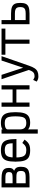

<svg xmlns="http://www.w3.org/2000/svg" viewBox="1666 -2338 868 4240"><g transform="rotate(-90 2100.0 -218.0)"><path d="M81 0V-618H284Q367 -618 417 -602Q467 -586 489.5 -550.5Q512 -515 512 -456Q512 -408 497.5 -383Q483 -358 449 -340Q481 -327 500 -309Q519 -291 528 -262Q537 -233 537 -187Q537 -119 514.5 -77.5Q492 -36 442.5 -18Q393 0 309 0ZM173 -85H309Q362 -85 391 -94.5Q420 -104 432.5 -126Q445 -148 445 -187Q445 -231 432.5 -253Q420 -275 391 -282.5Q362 -290 309 -290H173ZM173 -374H284Q338 -374 367 -379.5Q396 -385 408 -402.5Q420 -420 420 -456Q420 -485 408 -502Q396 -519 367 -526Q338 -533 284 -533H173Z M903 14Q807 14 751.5 -15.5Q696 -45 673 -116Q650 -187 650 -309Q650 -432 673 -502.5Q696 -573 751.5 -602.5Q807 -632 903 -632Q997 -632 1051 -601Q1105 -570 1127.5 -494.5Q1150 -419 1150 -289H679V-373H1056Q1056 -439 1042 -477Q1028 -515 994.5 -531Q961 -547 903 -547Q841 -547 806.5 -526Q772 -505 757 -455.5Q742 -406 742 -318Q742 -224 757 -170Q772 -116 806.5 -93.5Q841 -71 903 -71Q938 -71 965 -79Q992 -87 1015 -106.5Q1038 -126 1063 -159L1137 -110Q1104 -63 1072 -36Q1040 -9 1000 2.5Q960 14 903 14Z M1270 182V-618H1362V-595Q1387 -615 1423.5 -623.5Q1460 -632 1507 -632Q1596 -632 1647.5 -600.5Q1699 -569 1721 -498.5Q1743 -428 1743 -310Q1743 -192 1721 -121Q1699 -50 1647.5 -18Q1596 14 1507 14Q1460 14 1423.5 2.5Q1387 -9 1362 -33V182ZM1507 -71Q1562 -71 1593.5 -92.5Q1625 -114 1638 -166.5Q1651 -219 1651 -310Q1651 -401 1638 -452.5Q1625 -504 1593.5 -525.5Q1562 -547 1507 -547Q1461 -547 1428.5 -539.5Q1396 -532 1379 -517Q1362 -502 1362 -479V-221Q1362 -142 1398 -106.5Q1434 -71 1507 -71Z M2245 0V-618H2337V0ZM1863 0V-618H1955V0ZM1892 -290V-374H2308V-290Z M2534 196Q2498 196 2473 187.5Q2448 179 2418 158L2455 81Q2486 99 2500.5 105Q2515 111 2534 111Q2572 111 2597 100Q2622 89 2640.5 61.5Q2659 34 2675 -16L2471 -618H2567L2724 -140L2883 -618H2980L2769 -11Q2743 66 2712.5 111.5Q2682 157 2639.5 176.5Q2597 196 2534 196Z M3254 0V-618H3346V0ZM3011 -533V-618H3589V-533Z M3685 0V-618H3777V-18L3711 -85H3920Q3975 -85 4006 -96Q4037 -107 4050.5 -133Q4064 -159 4064 -204Q4064 -250 4050.5 -275.5Q4037 -301 4006 -312Q3975 -323 3920 -323H3713V-408H3920Q4010 -408 4061.5 -389Q4113 -370 4134.5 -326Q4156 -282 4156 -204Q4156 -126 4134.5 -82Q4113 -38 4061.5 -19Q4010 0 3920 0Z"/></g></svg>

Font: Victor Mono SemiBold
Style: Regular
Weight: 600
Monospace: yes
Designer: Rune Bjørnerås
Version: Version 1.561;gftools[0.9.30]